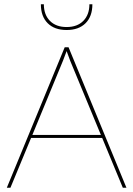

<svg xmlns="http://www.w3.org/2000/svg" viewBox="-20 -882 626 902"><path d="M172 -862H186Q186 -813 214.5 -784Q243 -755 293 -755Q343 -755 371.5 -784Q400 -813 400 -862H414Q414 -805 382 -773Q350 -741 293 -741Q236 -741 204 -773Q172 -805 172 -862ZM557 0 460 -234H126L29 0H12L284 -660H302L574 0ZM132 -248H454L310 -596L293 -642L276 -597Z"/></svg>

Font: Elaine Sans Thin
Style: Regular
Weight: 250
Designer: Wei Huang
Foundry: Wei Huang
Version: Version 2.001;December 24, 2019;FontCreator 12.0.0.2547 64-b